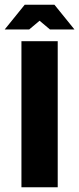

<svg xmlns="http://www.w3.org/2000/svg" viewBox="-71 -795 336 815"><path d="M20 -620H174V0H20ZM-51 -670 34 -775H160L245 -670H141L97 -707L53 -670Z"/></svg>

Font: Smooch Sans Thin Black
Style: Regular
Weight: 900
Version: Version 1.010